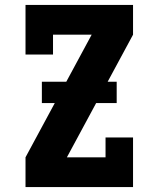

<svg xmlns="http://www.w3.org/2000/svg" viewBox="-20 -755 640 775"><path d="M83 0V-120L350 -615H194V-535H83V-735H517V-615L250 -120H406V-200H517V0ZM149 -339V-425H451V-339Z"/></svg>

Font: Iosevka Slab Heavy Extended
Style: Regular
Weight: 900
Width: 7
Monospace: yes
Designer: Belleve Invis
Foundry: Belleve Invis
Version: Version 11.1.0; ttfautohint (v1.8.3)